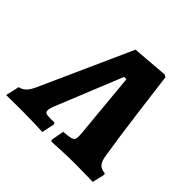

<svg xmlns="http://www.w3.org/2000/svg" viewBox="-201 -822 996 996"><g transform="rotate(45 297.0 -324.0)"><path d="M295 -1 308 -72Q343 -75 357.5 -78.5Q372 -82 377 -89.5Q382 -97 382 -114Q382 -127 381 -134L347 -497H330L180 -128Q172 -107 172 -95Q172 -83 179.5 -78.5Q187 -74 207 -74H242L247 -66L232 5Q218 4 171 2.5Q124 1 86 1L-36 2L-19 -73Q2 -77 17 -91.5Q32 -106 45 -134L272 -639L471 -655L483 -647Q490 -588 513.5 -409Q537 -230 552 -141Q557 -106 570.5 -90.5Q584 -75 612 -73L616 -65L600 3Q587 3 550 2Q513 1 473 1Q419 1 367 3.5Q315 6 300 7Z"/></g></svg>

Font: Alegreya ExtraBold
Style: Italic
Weight: 800
Italic angle: -7°
Designer: Juan Pablo del Peral
Foundry: Huerta Tipografica
Version: Version 2.007; ttfautohint (v1.6)